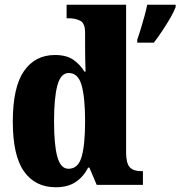

<svg xmlns="http://www.w3.org/2000/svg" viewBox="-20 -780 761 810"><path d="M215 10Q129 10 81.5 -56.5Q34 -123 34 -267Q34 -412 81 -480Q128 -548 212 -548Q260 -548 289 -528Q318 -508 336 -478H341Q340 -500 339.5 -530.5Q339 -561 339 -590V-642Q339 -682 318.5 -692.5Q298 -703 269 -703H261V-760H512V-137Q512 -91 527.5 -74.5Q543 -58 575 -58H583V0H388L357 -73H352Q332 -34 299 -12Q266 10 215 10ZM269 -68Q310 -68 324.5 -119Q339 -170 339 -269Q339 -367 324.5 -419.5Q310 -472 270 -472Q236 -472 222 -419.5Q208 -367 208 -268Q208 -168 222 -118Q236 -68 269 -68ZM559 -613Q566 -632 574 -658.5Q582 -685 589.5 -712Q597 -739 601 -760H721V-750Q713 -729 697.5 -702.5Q682 -676 664 -649Q646 -622 629 -600H559Z"/></svg>

Font: Noto Serif Hebrew Condensed Black
Style: Regular
Weight: 900
Width: 3
Designer: Monotype Design Team
Foundry: Monotype Imaging Inc.
Version: Version 2.004; ttfautohint (v1.8.4.7-5d5b)